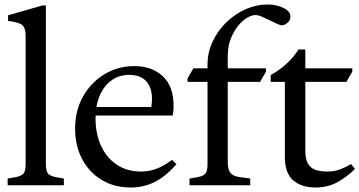

<svg xmlns="http://www.w3.org/2000/svg" viewBox="-20 -824 1599 854"><path d="M14 0V-30L44 -35Q74 -40 84 -51.5Q94 -63 94 -94V-666Q94 -698 80 -711.5Q66 -725 16 -731V-756L170 -800H184V-94Q184 -63 194 -51.5Q204 -40 234 -35L264 -30V0Z M561 10Q487 10 431 -24.5Q375 -59 344.5 -118Q314 -177 314 -251Q314 -332 349.5 -395Q385 -458 445 -494Q505 -530 577 -530Q656 -530 704 -485Q752 -440 752 -354Q752 -348 752 -341.5Q752 -335 750 -324L748 -310H389V-348H653Q656 -368 656 -385Q656 -435 630 -463Q604 -491 555 -491Q488 -491 446.5 -438Q405 -385 405 -296Q405 -229 429.5 -175.5Q454 -122 499.5 -91.5Q545 -61 607 -61Q642 -61 675 -73Q708 -85 745 -113L765 -94Q717 -39 668 -14.5Q619 10 561 10Z M823 0V-30L853 -35Q884 -40 893.5 -51.5Q903 -63 903 -94V-460H814V-475L840 -520H903V-536Q903 -590 925.5 -638.5Q948 -687 986.5 -724.5Q1025 -762 1072.5 -783Q1120 -804 1170 -804Q1209 -804 1240.5 -789Q1272 -774 1272 -749Q1272 -732 1254.5 -719Q1237 -706 1217 -716L1140 -752Q1128 -757 1117 -757Q1092 -757 1063 -733.5Q1034 -710 1013.5 -668.5Q993 -627 993 -573V-520H1163V-505L1137 -460H993V-104Q993 -70 1005 -55Q1017 -40 1048 -36L1093 -30V0ZM1383 10Q1321 10 1284 -22Q1247 -54 1247 -126V-460H1184V-490Q1262 -533 1308 -604H1338V-522V-493V-153Q1338 -114 1351 -94Q1364 -74 1386.5 -67.5Q1409 -61 1435 -61Q1469 -61 1494 -71Q1519 -81 1541 -94L1559 -73Q1528 -41 1484 -15.5Q1440 10 1383 10ZM1294 -460V-520H1547V-505L1521 -460Z"/></svg>

Font: Hedvig Letters Serif 24pt 24pt
Style: Regular
Weight: 400
Version: Version 1.000